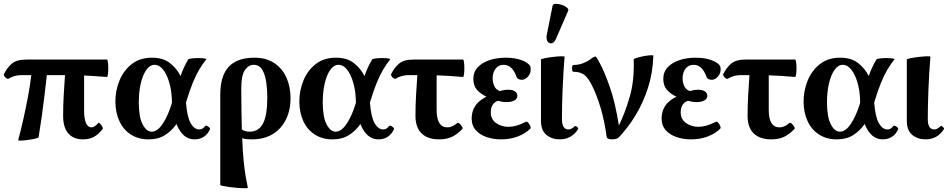

<svg xmlns="http://www.w3.org/2000/svg" viewBox="-25 -733 5070 1025"><path d="M72 15Q85 -32 98.5 -92Q112 -152 124 -215Q136 -278 142 -332H94Q68 -332 49.5 -326Q31 -320 21 -313Q17 -310 10 -314.5Q3 -319 -1.5 -326Q-6 -333 -4 -337Q13 -372 38.5 -393.5Q64 -415 114 -415H546Q549 -415 551 -401Q553 -387 553 -368.5Q553 -350 551 -336Q549 -322 546 -322Q515 -324 484.5 -326.5Q454 -329 424 -330V-146Q424 -53 464 -53Q479 -53 499 -76Q502 -80 509 -73Q516 -66 521 -57Q526 -48 523 -44Q500 -15 475.5 -2Q451 11 419 11Q367 11 339.5 -21Q312 -53 312 -114Q312 -168 315 -223Q318 -278 322 -332H225Q220 -288 213.5 -231.5Q207 -175 198.5 -115Q190 -55 181 0Q181 3 164 7Q147 11 125 14Q103 17 87 17.5Q71 18 72 15Z M768 11Q714 11 674 -14.5Q634 -40 612.5 -86Q591 -132 591 -191Q591 -250 613 -303.5Q635 -357 678.5 -391Q722 -425 786 -425Q846 -425 882.5 -396Q919 -367 939 -327Q947 -351 957 -372.5Q967 -394 980 -416Q982 -419 998 -421Q1014 -423 1033 -423Q1052 -423 1065.5 -421Q1079 -419 1076 -416Q1056 -391 1038.5 -361.5Q1021 -332 1004 -290.5Q987 -249 968 -186V-185Q974 -108 993 -75Q1012 -42 1039 -42Q1057 -42 1069 -59Q1073 -64 1080 -61Q1087 -58 1092.5 -52.5Q1098 -47 1096 -43Q1084 -16 1062.5 -2.5Q1041 11 1013 11Q950 11 917 -71Q893 -36 857 -12.5Q821 11 768 11ZM716 -186Q716 -108 736.5 -69Q757 -30 785 -30Q816 -30 844.5 -73.5Q873 -117 893 -184Q892 -197 892 -210Q890 -254 878 -294.5Q866 -335 846 -361Q826 -387 800 -387Q776 -387 757 -361Q738 -335 727 -290Q716 -245 716 -186Z M1298 269Q1299 272 1284 272Q1269 272 1247 270.5Q1225 269 1203 266Q1181 263 1166 260Q1151 257 1151 254V-227Q1151 -329 1196.5 -377Q1242 -425 1333 -425Q1396 -425 1439 -396.5Q1482 -368 1504 -319Q1526 -270 1526 -209Q1526 -144 1501 -94Q1476 -44 1430 -16.5Q1384 11 1319 11Q1307 11 1294 10Q1281 9 1268 5Q1271 80 1276 128.5Q1281 177 1286.5 209Q1292 241 1298 269ZM1263 -261Q1263 -195 1264 -141Q1265 -87 1266 -42Q1276 -35 1286.5 -32.5Q1297 -30 1307 -30Q1356 -30 1379 -73.5Q1402 -117 1402 -213Q1402 -253 1396.5 -293Q1391 -333 1375.5 -360Q1360 -387 1329 -387Q1302 -387 1282.5 -359Q1263 -331 1263 -261Z M1750 11Q1696 11 1656 -14.5Q1616 -40 1594.5 -86Q1573 -132 1573 -191Q1573 -250 1595 -303.5Q1617 -357 1660.5 -391Q1704 -425 1768 -425Q1828 -425 1864.5 -396Q1901 -367 1921 -327Q1929 -351 1939 -372.5Q1949 -394 1962 -416Q1964 -419 1980 -421Q1996 -423 2015 -423Q2034 -423 2047.5 -421Q2061 -419 2058 -416Q2038 -391 2020.5 -361.5Q2003 -332 1986 -290.5Q1969 -249 1950 -186V-185Q1956 -108 1975 -75Q1994 -42 2021 -42Q2039 -42 2051 -59Q2055 -64 2062 -61Q2069 -58 2074.5 -52.5Q2080 -47 2078 -43Q2066 -16 2044.5 -2.5Q2023 11 1995 11Q1932 11 1899 -71Q1875 -36 1839 -12.5Q1803 11 1750 11ZM1698 -186Q1698 -108 1718.5 -69Q1739 -30 1767 -30Q1798 -30 1826.5 -73.5Q1855 -117 1875 -184Q1874 -197 1874 -210Q1872 -254 1860 -294.5Q1848 -335 1828 -361Q1808 -387 1782 -387Q1758 -387 1739 -361Q1720 -335 1709 -290Q1698 -245 1698 -186Z M2320 11Q2258 11 2225.5 -21Q2193 -53 2193 -114Q2193 -168 2196 -223Q2199 -278 2203 -332H2161Q2135 -332 2116.5 -326Q2098 -320 2088 -313Q2084 -310 2077 -314.5Q2070 -319 2065.5 -326Q2061 -333 2063 -337Q2080 -372 2105.5 -393.5Q2131 -415 2181 -415H2447Q2450 -415 2452 -401Q2454 -387 2454 -368.5Q2454 -350 2452 -336Q2450 -322 2447 -322Q2411 -325 2376 -327.5Q2341 -330 2306 -331V-146Q2306 -53 2364 -53Q2389 -53 2416 -76Q2421 -80 2428.5 -73Q2436 -66 2441.5 -57Q2447 -48 2443 -44Q2415 -15 2386.5 -2Q2358 11 2320 11Z M2650 11Q2611 11 2575 -0.5Q2539 -12 2516 -37Q2493 -62 2493 -101Q2493 -137 2511 -166Q2529 -195 2572 -217Q2540 -232 2521 -254Q2502 -276 2502 -312Q2502 -349 2525.5 -374Q2549 -399 2588.5 -412Q2628 -425 2675 -425Q2725 -425 2760 -411.5Q2795 -398 2805 -381Q2807 -377 2807.5 -372Q2808 -367 2808 -361Q2808 -340 2793 -323.5Q2778 -307 2761 -307Q2752 -307 2744 -310.5Q2736 -314 2733 -322Q2710 -387 2664 -387Q2636 -387 2620.5 -366Q2605 -345 2605 -316Q2605 -291 2615 -271.5Q2625 -252 2644 -247Q2654 -250 2665 -252Q2676 -254 2687 -254Q2712 -254 2724.5 -245Q2737 -236 2737 -222Q2737 -206 2721.5 -197Q2706 -188 2679 -188Q2666 -188 2655 -190Q2644 -192 2634 -195Q2617 -190 2606 -174.5Q2595 -159 2595 -133Q2595 -96 2623.5 -76Q2652 -56 2690 -56Q2710 -56 2731.5 -62Q2753 -68 2781 -82Q2788 -86 2795 -78Q2802 -70 2806 -60Q2810 -50 2806 -46Q2780 -20 2739.5 -4.5Q2699 11 2650 11Z M2963 11Q2922 11 2892.5 -12.5Q2863 -36 2863 -89V-415Q2863 -418 2882 -422Q2901 -426 2926 -429Q2951 -432 2970 -432.5Q2989 -433 2989 -430Q2982 -343 2978.5 -256Q2975 -169 2975 -97Q2975 -42 3010 -42Q3025 -42 3043 -59Q3047 -63 3055.5 -55.5Q3064 -48 3061 -43Q3026 11 2963 11ZM2945 -530Q2935 -505 2921 -502Q2907 -499 2898.5 -511.5Q2890 -524 2894 -547L2925 -702Q2927 -712 2941.5 -712.5Q2956 -713 2973 -707.5Q2990 -702 3001 -693Q3012 -684 3008 -675Z M3242 11Q3232 11 3223.5 8Q3215 5 3214 0Q3202 -89 3181.5 -157Q3161 -225 3138 -271Q3119 -312 3097 -331Q3075 -350 3035 -350Q3031 -350 3029.5 -359Q3028 -368 3029.5 -377Q3031 -386 3035 -386Q3064 -386 3089 -396Q3114 -406 3134 -422Q3146 -431 3154 -431Q3159 -431 3177 -396Q3199 -357 3229 -273Q3259 -189 3279 -63Q3311 -128 3336.5 -215Q3362 -302 3358 -416Q3358 -419 3374 -424Q3390 -429 3410.5 -433Q3431 -437 3447 -438Q3463 -439 3463 -436Q3460 -343 3434 -263Q3408 -183 3368 -117.5Q3328 -52 3279 0Q3273 6 3263 8.5Q3253 11 3242 11Z M3664 11Q3625 11 3589 -0.5Q3553 -12 3530 -37Q3507 -62 3507 -101Q3507 -137 3525 -166Q3543 -195 3586 -217Q3554 -232 3535 -254Q3516 -276 3516 -312Q3516 -349 3539.5 -374Q3563 -399 3602.5 -412Q3642 -425 3689 -425Q3739 -425 3774 -411.5Q3809 -398 3819 -381Q3821 -377 3821.5 -372Q3822 -367 3822 -361Q3822 -340 3807 -323.5Q3792 -307 3775 -307Q3766 -307 3758 -310.5Q3750 -314 3747 -322Q3724 -387 3678 -387Q3650 -387 3634.5 -366Q3619 -345 3619 -316Q3619 -291 3629 -271.5Q3639 -252 3658 -247Q3668 -250 3679 -252Q3690 -254 3701 -254Q3726 -254 3738.5 -245Q3751 -236 3751 -222Q3751 -206 3735.5 -197Q3720 -188 3693 -188Q3680 -188 3669 -190Q3658 -192 3648 -195Q3631 -190 3620 -174.5Q3609 -159 3609 -133Q3609 -96 3637.5 -76Q3666 -56 3704 -56Q3724 -56 3745.5 -62Q3767 -68 3795 -82Q3802 -86 3809 -78Q3816 -70 3820 -60Q3824 -50 3820 -46Q3794 -20 3753.5 -4.5Q3713 11 3664 11Z M4093 11Q4031 11 3998.5 -21Q3966 -53 3966 -114Q3966 -168 3969 -223Q3972 -278 3976 -332H3934Q3908 -332 3889.5 -326Q3871 -320 3861 -313Q3857 -310 3850 -314.5Q3843 -319 3838.5 -326Q3834 -333 3836 -337Q3853 -372 3878.5 -393.5Q3904 -415 3954 -415H4220Q4223 -415 4225 -401Q4227 -387 4227 -368.5Q4227 -350 4225 -336Q4223 -322 4220 -322Q4184 -325 4149 -327.5Q4114 -330 4079 -331V-146Q4079 -53 4137 -53Q4162 -53 4189 -76Q4194 -80 4201.5 -73Q4209 -66 4214.5 -57Q4220 -48 4216 -44Q4188 -15 4159.5 -2Q4131 11 4093 11Z M4442 11Q4388 11 4348 -14.5Q4308 -40 4286.5 -86Q4265 -132 4265 -191Q4265 -250 4287 -303.5Q4309 -357 4352.5 -391Q4396 -425 4460 -425Q4520 -425 4556.5 -396Q4593 -367 4613 -327Q4621 -351 4631 -372.5Q4641 -394 4654 -416Q4656 -419 4672 -421Q4688 -423 4707 -423Q4726 -423 4739.5 -421Q4753 -419 4750 -416Q4730 -391 4712.5 -361.5Q4695 -332 4678 -290.5Q4661 -249 4642 -186V-185Q4648 -108 4667 -75Q4686 -42 4713 -42Q4731 -42 4743 -59Q4747 -64 4754 -61Q4761 -58 4766.5 -52.5Q4772 -47 4770 -43Q4758 -16 4736.5 -2.5Q4715 11 4687 11Q4624 11 4591 -71Q4567 -36 4531 -12.5Q4495 11 4442 11ZM4390 -186Q4390 -108 4410.5 -69Q4431 -30 4459 -30Q4490 -30 4518.5 -73.5Q4547 -117 4567 -184Q4566 -197 4566 -210Q4564 -254 4552 -294.5Q4540 -335 4520 -361Q4500 -387 4474 -387Q4450 -387 4431 -361Q4412 -335 4401 -290Q4390 -245 4390 -186Z M4916 11Q4875 11 4845.5 -12.5Q4816 -36 4816 -89V-415Q4816 -418 4835 -422Q4854 -426 4879 -429Q4904 -432 4923 -432.5Q4942 -433 4942 -430Q4935 -343 4931.5 -256Q4928 -169 4928 -97Q4928 -42 4963 -42Q4978 -42 4996 -59Q5000 -63 5008.5 -55.5Q5017 -48 5014 -43Q4979 11 4916 11Z"/></svg>

Font: Junicode
Style: Bold
Weight: 700
Designer: Peter S. Baker
Version: Version 2.100; ttfautohint (v1.8.4)